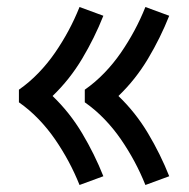

<svg xmlns="http://www.w3.org/2000/svg" viewBox="-20 -614 540 548"><path d="M395 -86Q381 -121 363.5 -153.5Q346 -186 325 -216.5Q304 -247 278 -274Q252 -301 222 -322V-358Q252 -379 278 -406Q304 -433 325 -463.5Q346 -494 363.5 -526.5Q381 -559 395 -594L463 -569Q438 -506 402.5 -446.5Q367 -387 318 -340Q367 -293 402.5 -233.5Q438 -174 463 -111ZM207 -86Q193 -121 175.5 -153.5Q158 -186 137 -216.5Q116 -247 90 -274Q64 -301 34 -322V-358Q64 -379 90 -406Q116 -433 137 -463.5Q158 -494 175.5 -526.5Q193 -559 207 -594L275 -569Q250 -506 214.5 -446.5Q179 -387 130 -340Q179 -293 214.5 -233.5Q250 -174 275 -111Z"/></svg>

Font: Iosevka Medium
Style: Regular
Weight: 500
Monospace: yes
Designer: Belleve Invis
Foundry: Belleve Invis
Version: Version 32.5.0; ttfautohint (v1.8.4)